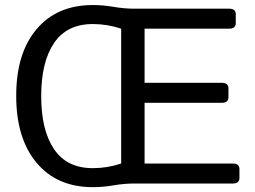

<svg xmlns="http://www.w3.org/2000/svg" viewBox="-20 -735 1023 769"><path d="M44.9 -351.1Q44.9 -522 126.7 -618.4Q208.5 -714.8 351.6 -714.8Q393.1 -714.8 435.3 -707.5Q477.5 -700.2 519 -700.2H897.5Q924.3 -700.2 924.3 -678.2V-642.1Q924.3 -620.1 897.5 -620.1H559.1V-403.3H868.2Q895 -403.3 895 -381.3V-345.2Q895 -323.2 868.2 -323.2H559.1V-80.1H912.1Q939 -80.1 939 -58.1V-22Q939 0 912.1 0H519Q477.5 0 435.3 7.3Q393.1 14.6 351.6 14.6Q208.5 14.6 126.7 -82.8Q44.9 -180.2 44.9 -351.1ZM145 -350.1Q145 -213.4 196.5 -137.5Q248 -61.5 351.6 -61.5Q410.2 -61.5 465.3 -80.1V-620.1Q410.2 -638.7 351.6 -638.7Q248 -638.7 196.5 -562.7Q145 -486.8 145 -350.1Z"/></svg>

Font: Istok Web
Style: Regular
Weight: 400
Designer: Andrey V. Panov
Foundry: Andrey V. Panov
Version: Version 1.0.2g